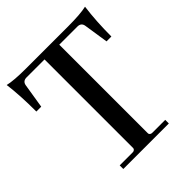

<svg xmlns="http://www.w3.org/2000/svg" viewBox="-180 -752 865 865"><g transform="rotate(-45 252.5 -319.5)"><path d="M107 0V-23H191Q196 -23 200.5 -26.5Q205 -30 205 -35V-600H91Q67 -600 63 -578L44 -460H13Q13 -564 3 -639Q39 -630 120 -630H384Q464 -630 502 -639Q491 -556 491 -460H460L442 -578Q438 -600 414 -600H299V-35Q299 -30 303.5 -26.5Q308 -23 314 -23H397V0Z"/></g></svg>

Font: Arapey
Style: Regular
Weight: 400
Designer: Eduardo Rodriguez Tunni
Foundry: Eduardo Rodriguez Tunni
Version: Version 4.000